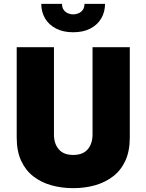

<svg xmlns="http://www.w3.org/2000/svg" viewBox="-20 -946 763 1000"><path d="M67 -700V-230Q67 -159 90 -109Q113 -59 153.5 -27.5Q194 4 247.5 19Q301 34 361 34Q422 34 475 19Q528 4 569 -27.5Q610 -59 633 -109Q656 -159 656 -230V-700H462V-246Q462 -198 437 -168.5Q412 -139 361 -139Q311 -139 286 -168.5Q261 -198 261 -246V-700ZM195 -926Q195 -884 214.5 -850.5Q234 -817 271.5 -797.5Q309 -778 361 -778Q414 -778 451 -797.5Q488 -817 507.5 -850.5Q527 -884 527 -926H420Q420 -907 411.5 -895Q403 -883 389.5 -877Q376 -871 361 -871Q347 -871 333.5 -877Q320 -883 311.5 -895Q303 -907 303 -926Z"/></svg>

Font: Jost ExtraBold
Style: Regular
Weight: 800
Version: Version 3.710